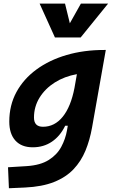

<svg xmlns="http://www.w3.org/2000/svg" viewBox="-20 -796 626 1051"><path d="M28.8 234.4 23.9 119.6 126.5 113.3Q201.2 108.4 246.6 79.8Q292 51.3 315.2 8.1Q338.4 -35.2 346.7 -82.5L351.1 -107.9H336.9Q309.6 -51.3 264.2 -20.5Q218.8 10.3 159.2 10.3Q97.7 10.3 64.2 -26.6Q30.8 -63.5 30.8 -130.4Q30.8 -219.7 69.8 -291.7Q108.9 -363.8 179.4 -415.5Q250 -467.3 344.5 -494.9Q439 -522.5 549.8 -522.5H559.1L483.9 -98.1Q471.7 -29.3 447.8 28.8Q423.8 86.9 382.3 130.6Q340.8 174.3 275.9 200.2Q210.9 226.1 116.7 230.5ZM400.9 -390.1Q333 -377.9 280 -344.5Q227.1 -311 196.5 -261.5Q166 -211.9 166 -152.3Q166 -102.1 215.3 -102.1Q278.8 -102.1 323.2 -156.7Q367.7 -211.4 387.7 -314.9ZM280.8 -590.8 196.8 -776.4H335.9L362.3 -668.5L422.9 -776.4H571.8L421.4 -590.8Z"/></svg>

Font: Cascadia Mono
Style: Bold Italic
Weight: 700
Italic angle: -10°
Monospace: yes
Designer: Aaron Bell
Foundry: Saja Typeworks
Version: Version 2404.023; ttfautohint (v1.8.4)